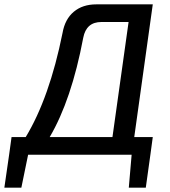

<svg xmlns="http://www.w3.org/2000/svg" viewBox="-62 -710 779 881"><path d="M639 -81 629 -7 607 151H529L542 0H67L36 151H-42L-20 -1L-9 -81H56Q165 -261 225 -559Q236 -622 276.5 -656Q317 -690 380 -690H639L554 -81ZM454 -81 528 -609H403Q334 -609 320 -537Q266 -251 166 -81Z"/></svg>

Font: Exo 2.0 Medium
Style: Italic
Weight: 500
Italic angle: -8°
Designer: Natanael Gama
Version: Version 1.001;PS 001.001;hotconv 1.0.70;makeotf.lib2.5.58329